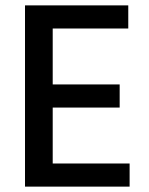

<svg xmlns="http://www.w3.org/2000/svg" viewBox="-20 -694 554 714"><path d="M462 0H73V-674H457V-588H176V-380H425V-294H176V-86H462Z"/></svg>

Font: Hind Guntur Medium
Style: Regular
Weight: 500
Designer: Manushi Parikh, Hitesh Malaviya
Foundry: Indian Type Foundry
Version: Version 1.000;PS 1.0;hotconv 1.0.86;makeotf.lib2.5.63406; tt